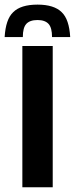

<svg xmlns="http://www.w3.org/2000/svg" viewBox="-50 -795 318 815"><path d="M109.4 -775.4C61.5 -775.4 27.3 -764.6 5.9 -743.2C-15.6 -722.7 -27.3 -687.5 -30.3 -637.7H46.9C46.9 -664.1 51.8 -682.6 61.5 -693.4C71.3 -704.1 86.9 -710 109.4 -710C130.9 -710 146.5 -704.1 156.2 -693.4C166 -682.6 170.9 -664.1 170.9 -637.7H248C245.1 -687.5 233.4 -722.7 211.9 -743.2C190.4 -764.6 156.2 -775.4 109.4 -775.4ZM44.9 0H173.8V-599.6H44.9V0Z"/></svg>

Font: Yellow Ladder Regular
Style: Regular
Weight: 400
Designer: Zima Creative
Version: Version 2.002